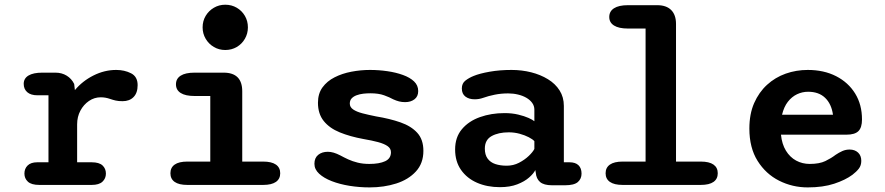

<svg xmlns="http://www.w3.org/2000/svg" viewBox="-20 -784 3754 814"><path d="M307 -96H368.5Q400.5 -96 414.8 -82.5Q429 -69 429 -48Q429 -27.5 414.5 -13.8Q400 0 368.5 0H147Q113 0 98.2 -13.8Q83.5 -27.5 83.5 -48Q83.5 -69 97.2 -82.5Q111 -96 138 -96H185.5V-380H139Q110.5 -380 95.5 -393.2Q80.5 -406.5 80.5 -428.5Q80.5 -451.5 100.8 -463.8Q121 -476 159.5 -476H215Q242 -476 262.8 -463.2Q283.5 -450.5 294.5 -428L297.5 -402Q329.5 -440.5 376.2 -464Q423 -487.5 472.5 -487.5Q508 -487.5 535.8 -473.2Q563.5 -459 563.5 -423Q563.5 -390 546.2 -372.5Q529 -355 499.5 -355Q482 -355 470.2 -357.8Q458.5 -360.5 447 -364.5Q437 -368 427 -369.8Q417 -371.5 407 -371.5Q380 -371.5 357.2 -356Q334.5 -340.5 320.8 -314.8Q307 -289 307 -256.5Z M774.5 -99H871.5V-377H805Q766 -377 746 -389.8Q726 -402.5 726 -426.5Q726 -450.5 746 -463.2Q766 -476 805 -476H928Q1007 -476 1007 -397V-99H1095.5Q1131.5 -99 1149.8 -86.2Q1168 -73.5 1168 -49.5Q1168 -25.5 1149.8 -12.8Q1131.5 0 1095.5 0H774.5Q738.5 0 720.5 -12.8Q702.5 -25.5 702.5 -49.5Q702.5 -73.5 720.5 -86.2Q738.5 -99 774.5 -99ZM839 -668Q839 -695 852 -716.8Q865 -738.5 886.8 -751.2Q908.5 -764 935 -764Q962 -764 983.8 -751.2Q1005.5 -738.5 1018.2 -716.8Q1031 -695 1031 -668Q1031 -641.5 1018.2 -619.5Q1005.5 -597.5 983.8 -584.8Q962 -572 935 -572Q908.5 -572 886.8 -584.8Q865 -597.5 852 -619.5Q839 -641.5 839 -668Z M1547 10.5Q1503.5 10.5 1461.8 3.8Q1420 -3 1386.5 -16Q1353 -29 1333 -47.5Q1313 -66 1313 -89.5Q1313 -114.5 1329 -127.5Q1345 -140.5 1370 -140.5Q1381.5 -140.5 1394.5 -136.8Q1407.5 -133 1423 -125Q1438.5 -116.5 1456.5 -108.2Q1474.5 -100 1496.5 -94.5Q1518.5 -89 1546 -89Q1588 -89 1612.8 -100.5Q1637.5 -112 1637.5 -138.5Q1637.5 -154.5 1623.2 -164.5Q1609 -174.5 1583 -181.5Q1557 -188.5 1521.5 -194.5Q1464 -205 1420.5 -222.8Q1377 -240.5 1352.5 -271Q1328 -301.5 1328 -348.5Q1328 -387 1347.2 -413.5Q1366.5 -440 1398.5 -456.2Q1430.5 -472.5 1469.8 -480Q1509 -487.5 1548.5 -487.5Q1586 -487.5 1622.2 -482.2Q1658.5 -477 1688.2 -466.2Q1718 -455.5 1735.5 -438.8Q1753 -422 1753 -398Q1753 -375 1737.2 -363Q1721.5 -351 1697.5 -351Q1684 -351 1672 -354Q1660 -357 1647 -363Q1632 -371.5 1608.5 -380Q1585 -388.5 1550 -388.5Q1535.5 -388.5 1520.2 -386.8Q1505 -385 1492 -380.2Q1479 -375.5 1471 -367Q1463 -358.5 1463 -345Q1463 -329.5 1477.5 -319.8Q1492 -310 1517 -303.5Q1542 -297 1574.5 -290.5Q1632.5 -281 1677.8 -265.2Q1723 -249.5 1749 -221Q1775 -192.5 1775 -144.5Q1775 -91.5 1743.2 -57Q1711.5 -22.5 1659.8 -6Q1608 10.5 1547 10.5Z M2321 1.5Q2285.5 1.5 2269.5 -12.5Q2253.5 -26.5 2251.5 -51.5L2249.5 -63Q2242.5 -48.5 2223.2 -31.5Q2204 -14.5 2173 -2.5Q2142 9.5 2099.5 9.5Q2045.5 9.5 2002.5 -9.2Q1959.5 -28 1934.5 -63.8Q1909.5 -99.5 1909.5 -150.5Q1909.5 -202 1938.2 -236.2Q1967 -270.5 2014.8 -287.5Q2062.5 -304.5 2119 -304.5Q2151 -304.5 2177 -298.2Q2203 -292 2220.8 -284Q2238.5 -276 2245.5 -270V-319Q2245.5 -335 2236.2 -347.8Q2227 -360.5 2211.5 -369.5Q2196 -378.5 2176 -383.2Q2156 -388 2134.5 -388Q2104.5 -388 2077.2 -382.5Q2050 -377 2029.5 -369.5Q2019.5 -366 2010.5 -364.5Q2001.5 -363 1992.5 -363Q1968.5 -363 1953.2 -374.5Q1938 -386 1938 -409Q1938 -430.5 1953 -442.2Q1968 -454 1988 -462Q2013.5 -472.5 2056 -480Q2098.5 -487.5 2148.5 -487.5Q2192 -487.5 2231.8 -477.5Q2271.5 -467.5 2303 -448.2Q2334.5 -429 2352.5 -400.5Q2370.5 -372 2370.5 -335V-96H2394.5Q2419.5 -96 2432.5 -83.5Q2445.5 -71 2445.5 -48Q2445.5 -26 2429.8 -12.2Q2414 1.5 2375 1.5ZM2245.5 -185.5Q2238.5 -193.5 2221.8 -202.2Q2205 -211 2182.8 -217Q2160.5 -223 2137 -223Q2093 -223 2064.2 -207Q2035.5 -191 2035.5 -154Q2035.5 -128 2047.2 -111.8Q2059 -95.5 2080 -88.5Q2101 -81.5 2128 -81.5Q2156.5 -81.5 2180.5 -94Q2204.5 -106.5 2221.8 -123Q2239 -139.5 2245.5 -152.5Z M2620 0Q2584 0 2565.8 -12.8Q2547.5 -25.5 2547.5 -49.5Q2547.5 -73.5 2565.8 -86.2Q2584 -99 2620 -99H2717V-663H2642Q2603.5 -663 2583.2 -675.8Q2563 -688.5 2563 -712Q2563 -736 2583.2 -749Q2603.5 -762 2642 -762H2766.5Q2805 -762 2825.5 -741.5Q2846 -721 2846 -682.5V-99H2950.5Q2987 -99 3005 -86.2Q3023 -73.5 3023 -49.5Q3023 -25.5 3005 -12.8Q2987 0 2950.5 0Z M3404.5 10.5Q3339.5 10.5 3283 -18Q3226.5 -46.5 3191.8 -102Q3157 -157.5 3157 -239Q3157 -300.5 3177.2 -346.8Q3197.5 -393 3232 -424.5Q3266.5 -456 3311 -471.8Q3355.5 -487.5 3404.5 -487.5Q3473 -487.5 3524.8 -461Q3576.5 -434.5 3605.5 -387.5Q3634.5 -340.5 3634.5 -277.5Q3634.5 -243 3619.2 -228Q3604 -213 3568 -213H3291Q3295 -173 3312 -145.2Q3329 -117.5 3355.2 -103.2Q3381.5 -89 3413 -89Q3454 -89 3479.2 -101.2Q3504.5 -113.5 3522.5 -127.5Q3536.5 -137 3551 -143.5Q3565.5 -150 3582 -150Q3604 -150 3617.8 -137.2Q3631.5 -124.5 3631.5 -102Q3631.5 -82.5 3621 -69Q3610.5 -55.5 3594 -43Q3564.5 -21 3516.8 -5.2Q3469 10.5 3404.5 10.5ZM3295.5 -297.5H3511.5Q3505 -343.5 3478.2 -369.2Q3451.5 -395 3406 -395Q3381.5 -395 3359.2 -384.5Q3337 -374 3320.2 -352.5Q3303.5 -331 3295.5 -297.5Z"/></svg>

Font: Sono ExtraLight Monospace SemiBold
Style: Regular
Weight: 600
Version: Version 2.112